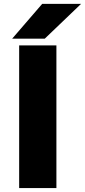

<svg xmlns="http://www.w3.org/2000/svg" viewBox="-20 -962 435 982"><path d="M78 0V-729.8H268.5V0ZM42.3 -764.3 195.8 -942.2H394.7L209 -764.3Z"/></svg>

Font: Science Gothic
Style: Regular
Weight: 400
Designer: Thomas Phinney, Vassil Kateliev, Brandon Buerkle
Foundry: Font Detective LLC
Version: Version 1.018